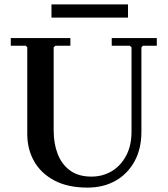

<svg xmlns="http://www.w3.org/2000/svg" viewBox="-20 -843 762 873"><path d="M488 -635V-670H693V-635H630L623 -628V-245Q623 -166 591.5 -109Q560 -52 505 -21Q450 10 378 10Q288 10 227 -22.5Q166 -55 135 -110Q104 -165 104 -233V-628L97 -635H29V-670H300V-635H232L224 -628V-250Q224 -190 242.5 -142.5Q261 -95 299 -67.5Q337 -40 396 -40Q446 -40 487 -64Q528 -88 553 -134Q578 -180 578 -245V-628L570 -635ZM214 -823H562V-763H214Z"/></svg>

Font: Brygada 1918 SemiBold
Style: Regular
Weight: 600
Designer: Mateusz Machalski | Borys Kosmynka | Przemek Hoffer
Foundry: NIEPODLEGLA 2018
Version: Version 3.006